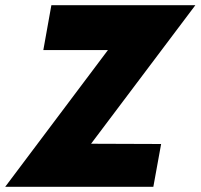

<svg xmlns="http://www.w3.org/2000/svg" viewBox="-45 -720 773 740"><path d="M122 -527H371L-25 0H546L576 -165L306 -166L708 -700H153Z"/></svg>

Font: Jost ExtraBold
Style: Italic
Weight: 800
Italic angle: -5°
Version: Version 3.710